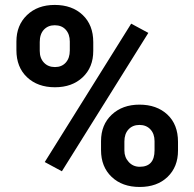

<svg xmlns="http://www.w3.org/2000/svg" viewBox="-20 -741 778 771"><path d="M45.9 -574.2Q45.9 -639.6 88.4 -680.4Q130.9 -721.2 199.7 -721.2Q269.5 -721.2 312 -680.9Q354.5 -640.6 354.5 -571.8V-536.6Q354.5 -470.7 312 -430.7Q269.5 -390.6 200.7 -390.6Q131.3 -390.6 88.6 -430.9Q45.9 -471.2 45.9 -539.6ZM139.6 -536.6Q139.6 -507.3 156.5 -489.5Q173.3 -471.7 200.7 -471.7Q228 -471.7 244.1 -489.7Q260.3 -507.8 260.3 -538.1V-574.2Q260.3 -603.5 244.1 -621.6Q228 -639.6 199.7 -639.6Q172.9 -639.6 156.2 -621.8Q139.6 -604 139.6 -572.3ZM385.7 -174.3Q385.7 -240.2 428.7 -280.5Q471.7 -320.8 540 -320.8Q609.4 -320.8 652.1 -281Q694.8 -241.2 694.8 -171.4V-136.2Q694.8 -70.8 652.8 -30.5Q610.8 9.8 541 9.8Q470.7 9.8 428.2 -30.8Q385.7 -71.3 385.7 -138.2ZM479.5 -136.2Q479.5 -109.4 497.1 -90.3Q514.6 -71.3 541 -71.3Q600.6 -71.3 600.6 -137.2V-174.3Q600.6 -203.6 584 -221.4Q567.4 -239.3 540 -239.3Q512.7 -239.3 496.1 -221.4Q479.5 -203.6 479.5 -172.9ZM228.5 -53.2 159.7 -90.3 506.8 -646 575.7 -608.9Z"/></svg>

Font: Shabnam FD
Style: Bold
Weight: 700
Foundry: DejaVu fonts team - Redesigned by Saber Rastikerdar - Based on Vazir font
Version: Version 5.00;October 20, 2019;FontCreator 12.0.0.2547 64-bit